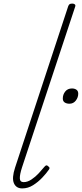

<svg xmlns="http://www.w3.org/2000/svg" viewBox="-20 -1035 456 1070"><path d="M104 15Q70 15 57.5 -14Q45 -43 64 -101L360 -1000Q363 -1008 367.5 -1011.5Q372 -1015 383 -1015Q392 -1015 397 -1010.5Q402 -1006 399 -998L103 -103Q90 -63 90.5 -41.5Q91 -20 112 -20Q133 -20 155 -34.5Q177 -49 196 -69.5Q215 -90 228 -106Q234 -113 238.5 -113.5Q243 -114 248 -109Q256 -103 256 -98.5Q256 -94 252 -89Q239 -70 216 -45.5Q193 -21 164.5 -3Q136 15 104 15ZM367 -457Q351 -457 340.5 -464Q330 -471 330 -486Q330 -508 343.5 -525Q357 -542 381 -542Q396 -542 406 -535Q416 -528 416 -513Q416 -492 402.5 -474.5Q389 -457 367 -457Z"/></svg>

Font: Playwrite US Trad Thin
Style: Regular
Weight: 250
Designer: Veronika Burian, José Scaglione
Foundry: TypeTogether
Version: Version 1.003